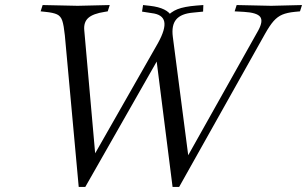

<svg xmlns="http://www.w3.org/2000/svg" viewBox="-20 -733 1217 761"><path d="M292 8 237 -593Q233 -632 227 -650.5Q221 -669 206 -676Q191 -683 160 -686L141 -688L149 -713L288 -710L415 -713L407 -688L395 -686Q349 -679 330 -662Q311 -645 314 -613L360 -93L341 -97L606 -562Q637 -618 631 -647Q625 -676 581 -681L543 -687L547 -713L574 -710Q644 -702 661 -667L637 -663Q657 -686 683.5 -696.5Q710 -707 759 -711L786 -713L785 -687L745 -683Q698 -679 678.5 -656Q659 -633 665 -587L730 -87L711 -91L1004 -613Q1024 -650 1011 -666.5Q998 -683 947 -686L910 -688L918 -713L1055 -710L1177 -713L1169 -688L1148 -686Q1118 -683 1099 -675Q1080 -667 1064.5 -649.5Q1049 -632 1030 -598L690 8H664L597 -521L617 -517L318 8Z"/></svg>

Font: Baskervville
Style: Italic
Weight: 400
Italic angle: -18°
Designer: ANRT
Foundry: ANRT
Version: Version 1.100